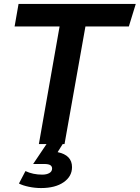

<svg xmlns="http://www.w3.org/2000/svg" viewBox="-20 -730 708 973"><path d="M668 -710 633 -596H413L307 0H177L282 -596H54L74 -710ZM188 223Q157 223 126 216.5Q95 210 76 200L109 137Q147 155 194 155Q216 155 230 147Q244 139 244 124Q244 113 235 107Q226 101 203 101H148L228 -18H309L272 41Q345 56 345 117Q345 164 302.5 193.5Q260 223 188 223Z"/></svg>

Font: Livvic SemiBold
Style: Italic
Weight: 600
Italic angle: -10°
Designer: Jacques Le Bailly, Baron von Fonthausen
Version: Version 1.001; ttfautohint (v1.8.2)